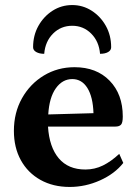

<svg xmlns="http://www.w3.org/2000/svg" viewBox="-20 -728 545 760"><path d="M256 12Q190 12 140 -16Q90 -44 62.5 -94Q35 -144 35 -210Q35 -282 67 -339Q99 -396 153.5 -429Q208 -462 275 -462Q362 -462 414 -408.5Q466 -355 466 -267Q466 -242 459 -234.5Q452 -227 437 -227H170Q175 -146 212.5 -101.5Q250 -57 318 -57Q355 -57 387.5 -73Q420 -89 452 -119L468 -83Q434 -40 376 -14Q318 12 256 12ZM266 -415Q227 -415 201 -378.5Q175 -342 171 -275L350 -280Q348 -344 326 -379.5Q304 -415 266 -415ZM266 -708Q308 -708 343 -685.5Q378 -663 399 -625.5Q420 -588 420 -541Q420 -529 408 -522Q396 -515 376 -515Q372 -564 341 -595Q310 -626 266 -626Q221 -626 190 -595Q159 -564 155 -515Q136 -515 123.5 -522Q111 -529 111 -541Q111 -588 132 -625.5Q153 -663 188 -685.5Q223 -708 266 -708Z"/></svg>

Font: Petrona
Style: Bold
Weight: 700
Designer: Ringo R. Seeber
Foundry: Ringo R. Seeber
Version: Version 2.001; ttfautohint (v1.8.3)